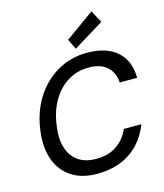

<svg xmlns="http://www.w3.org/2000/svg" viewBox="-136 -1048 993 1162"><g transform="rotate(-15 360.0 -467.5)"><path d="M329 12Q232 12 168 -30.5Q104 -73 76.5 -149Q49 -225 62 -325Q72 -410 105 -480.5Q138 -551 190.5 -603Q243 -655 310 -683.5Q377 -712 456 -712Q578 -712 644 -653Q710 -594 711 -487H602Q598 -549 558 -586Q518 -623 441 -623Q386 -623 339.5 -602Q293 -581 256.5 -542Q220 -503 196.5 -449Q173 -395 165 -328Q154 -250 172.5 -193.5Q191 -137 235 -107Q279 -77 345 -77Q423 -77 475 -112.5Q527 -148 553 -209H663Q637 -140 589.5 -90Q542 -40 476.5 -14Q411 12 329 12ZM398 -753 367 -817 548 -947 589 -870Z"/></g></svg>

Font: DM Sans 11pt Medium
Style: Italic
Weight: 500
Italic angle: -10°
Version: Version 4.004;gftools[0.9.30]